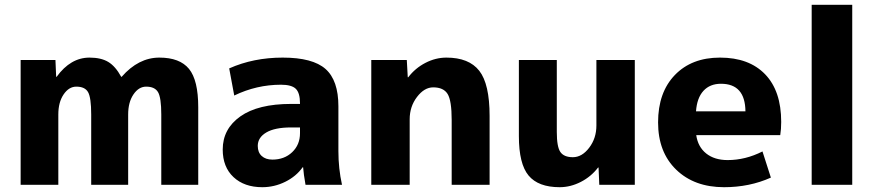

<svg xmlns="http://www.w3.org/2000/svg" viewBox="-20 -770 3662 800"><path d="M66 -520H211L214 -450H216Q274 -530 353 -530Q401 -530 431 -512Q461 -494 485 -450H487Q557 -530 644 -530Q729 -530 767.5 -483Q806 -436 806 -323V0H652V-293Q652 -363 638.5 -386Q625 -409 589 -409Q558 -409 536 -376.5Q514 -344 514 -293V0H360V-293Q360 -363 347 -386Q334 -409 298 -409Q267 -409 245 -376.5Q223 -344 223 -293V0H66Z M1158 -530Q1283 -530 1336.5 -482.5Q1390 -435 1390 -327V-140Q1390 -68 1405 0H1253Q1245 -45 1243 -73H1241Q1214 -35 1168.5 -12.5Q1123 10 1073 10Q998 10 953 -32Q908 -74 908 -147Q908 -233 981.5 -285Q1055 -337 1193 -337H1230V-339Q1230 -383 1212.5 -400Q1195 -417 1151 -417Q1049 -417 956 -372L935 -485Q1036 -530 1158 -530ZM1054 -162Q1054 -135 1070.5 -120Q1087 -105 1115 -105Q1165 -105 1197.5 -136Q1230 -167 1230 -215V-239H1193Q1125 -239 1089.5 -218Q1054 -197 1054 -162Z M1527 -520H1675L1679 -448H1681Q1710 -486 1752.5 -508Q1795 -530 1840 -530Q1934 -530 1977 -475Q2020 -420 2020 -287V0H1862V-270Q1862 -351 1845 -378.5Q1828 -406 1785 -406Q1748 -406 1717.5 -366Q1687 -326 1687 -273V0H1527Z M2300 -520V-220Q2300 -158 2315 -136.5Q2330 -115 2367 -115Q2405 -115 2435 -154.5Q2465 -194 2465 -247V-520H2625V0H2477L2474 -72H2472Q2443 -34 2400 -12Q2357 10 2312 10Q2223 10 2182.5 -38.5Q2142 -87 2142 -203V-520Z M2880 -306H3086Q3085 -421 2984 -421Q2938 -421 2911 -391.5Q2884 -362 2880 -306ZM2881 -207Q2888 -158 2922.5 -130.5Q2957 -103 3012 -103Q3086 -103 3157 -139L3192 -30Q3103 10 2997 10Q2873 10 2797.5 -63Q2722 -136 2722 -260Q2722 -385 2792 -457.5Q2862 -530 2980 -530Q3101 -530 3168 -460.5Q3235 -391 3235 -262Q3235 -231 3231 -207Z M3362 0V-750H3531V0Z"/></svg>

Font: Mplus 1p ExtraBold
Style: Regular
Weight: 800
Version: Version 1.061